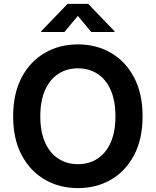

<svg xmlns="http://www.w3.org/2000/svg" viewBox="-20 -968 810 998"><path d="M385.3 9.8Q289.1 9.8 212.9 -34.4Q136.7 -78.6 92.5 -162.1Q48.3 -245.6 48.3 -363.3Q48.3 -481.4 92.5 -565.2Q136.7 -648.9 212.9 -693.1Q289.1 -737.3 385.3 -737.3Q481 -737.3 556.9 -693.1Q632.8 -648.9 677 -565.2Q721.2 -481.4 721.2 -363.3Q721.2 -245.6 677 -161.9Q632.8 -78.1 556.9 -34.2Q481 9.8 385.3 9.8ZM385.3 -114.7Q442.9 -114.7 486.8 -143.3Q530.8 -171.9 555.4 -227.5Q580.1 -283.2 580.1 -363.3Q580.1 -444.3 555.4 -500Q530.8 -555.7 486.8 -584.2Q442.9 -612.8 385.3 -612.8Q327.1 -612.8 283 -584Q238.8 -555.2 214.1 -499.5Q189.5 -443.8 189.5 -363.3Q189.5 -283.2 214.1 -227.8Q238.8 -172.4 283 -143.6Q327.1 -114.7 385.3 -114.7ZM314.9 -801.8H194.3V-805.7L331.1 -947.8H438.5L575.2 -805.7V-801.8H454.1L384.8 -885.3Z"/></svg>

Font: Inter Cardless
Style: Bold
Weight: 700
Designer: Rasmus Andersson
Foundry: rsms
Version: Version 4.001;git-9221beed3